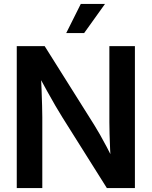

<svg xmlns="http://www.w3.org/2000/svg" viewBox="-20 -964 777 984"><path d="M65.9 0V-727.5H209L462.9 -323.7Q475.6 -303.7 492.2 -274.4Q508.8 -245.1 527.3 -210.2Q545.9 -175.3 563 -137.7L548.8 -120.1Q546.4 -155.8 544.4 -197.3Q542.5 -238.8 541.5 -276.6Q540.5 -314.5 540.5 -337.4V-727.5H671.4V0H527.8L299.3 -363.3Q283.2 -389.2 263.7 -422.4Q244.1 -455.6 220.9 -498Q197.8 -540.5 168.5 -593.8L188.5 -604.5Q191.4 -550.8 193.1 -503.7Q194.8 -456.5 195.8 -420.7Q196.8 -384.8 196.8 -363.8V0ZM319.3 -794.4 394 -943.8H518.1L411.1 -794.4Z"/></svg>

Font: Inter 24pt SemiBold
Style: Regular
Weight: 600
Designer: Rasmus Andersson
Foundry: rsms
Version: Version 4.001;git-66647c0bb